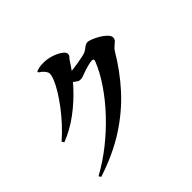

<svg xmlns="http://www.w3.org/2000/svg" viewBox="-192 -1061 1383 1383"><g transform="rotate(-45 500.0 -369.0)"><path d="M92 -312Q141 -355 184.5 -402.5Q228 -450 263.5 -497.5Q299 -545 325 -587.5Q351 -630 365 -664Q379 -698 379 -718Q379 -733 364 -751.5Q349 -770 326 -784L327 -795Q342 -800 358 -803.5Q374 -807 402 -807Q443 -807 482 -794Q521 -781 546.5 -762.5Q572 -744 572 -729Q572 -712 563.5 -704.5Q555 -697 542 -677Q525 -649 504 -621Q513 -622 527 -624Q550 -627 577 -631.5Q604 -636 627 -641Q650 -646 660 -650Q678 -658 695.5 -673Q713 -688 732 -688Q744 -688 769 -678Q794 -668 821 -652Q848 -636 867 -617Q886 -598 886 -580Q886 -564 874.5 -552.5Q863 -541 849 -530Q835 -519 825 -503Q749 -374 650.5 -265.5Q552 -157 421 -72.5Q290 12 115 69L104 52Q199 0 287 -70Q375 -140 450.5 -220.5Q526 -301 583.5 -385.5Q641 -470 673 -551Q677 -562 673 -567Q670 -572 660 -572Q652 -572 639 -569.5Q626 -567 610.5 -563Q595 -559 581 -554.5Q567 -550 558 -546Q542 -540 530 -536Q518 -532 501 -532Q488 -532 468 -548Q461 -553 454 -558Q442 -545 430 -531Q362 -456 279 -393.5Q196 -331 103 -295Z"/></g></svg>

Font: Early Summer Mincho Heavy
Style: Regular
Weight: 900
Designer: GuiWonder
Version: Version 1.002